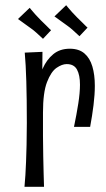

<svg xmlns="http://www.w3.org/2000/svg" viewBox="-20 -718 406 737"><path d="M264 -231Q274 -279 280.5 -320.5Q287 -362 287 -393Q287 -430 275.5 -451Q264 -472 236 -472Q218 -472 197 -457.5Q176 -443 160.5 -403Q145 -363 145 -286L106 -244Q107 -269 110 -306Q113 -343 121 -382Q129 -421 144 -455Q159 -489 184.5 -510Q210 -531 248 -531Q283 -531 304 -513Q325 -495 334.5 -463Q344 -431 344 -389Q344 -355 339 -314.5Q334 -274 326 -231ZM74 -1Q76 -23 77.5 -46Q79 -69 80 -97Q81 -125 82 -161.5Q83 -198 83 -246Q83 -292 82.5 -332Q82 -372 81 -405.5Q80 -439 78.5 -466.5Q77 -494 75 -516L143 -519Q143 -497 142.5 -463Q142 -429 142.5 -384.5Q143 -340 145 -286Q145 -239 145 -196.5Q145 -154 146 -117.5Q147 -81 147.5 -51.5Q148 -22 149 -1ZM285 -579Q285 -579 277.5 -586Q270 -593 259.5 -602.5Q249 -612 239 -619Q229 -626 217.5 -634.5Q206 -643 197.5 -649Q189 -655 189 -655L234 -698Q234 -698 240.5 -690Q247 -682 257 -671Q267 -660 277 -650Q288 -640 296.5 -631Q305 -622 310.5 -617Q316 -612 316 -612ZM145 -569Q145 -569 137.5 -576Q130 -583 119.5 -592.5Q109 -602 99 -609Q89 -616 77.5 -624.5Q66 -633 57.5 -639Q49 -645 49 -645L94 -688Q94 -688 100.5 -680Q107 -672 117 -661Q127 -650 137 -640Q148 -630 156.5 -621Q165 -612 170.5 -607Q176 -602 176 -602Z"/></svg>

Font: Truculenta
Style: Regular
Weight: 400
Designer: Ivan Castro, Eva Sanz & Omnibus-Type Team
Foundry: Omnibus-Type
Version: Version 1.002